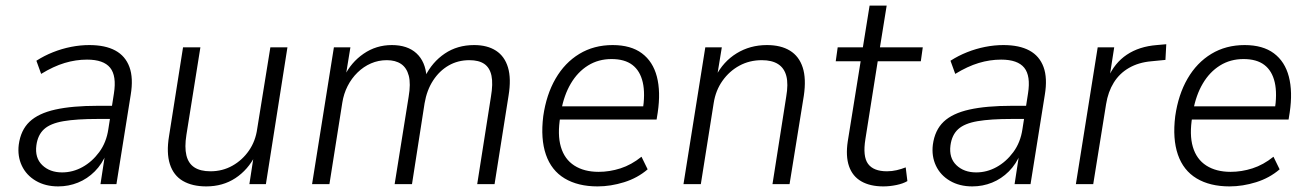

<svg xmlns="http://www.w3.org/2000/svg" viewBox="-20 -658 4677 686"><path d="M188 8Q142 8 108 -12Q74 -32 58 -66Q42 -100 47 -141Q54 -193 85.5 -223Q117 -253 177.5 -266.5Q238 -280 330 -280H391L384 -233H330Q253 -233 206.5 -225Q160 -217 137.5 -196.5Q115 -176 110 -139Q104 -94 131 -68Q158 -42 202 -42Q240 -42 274.5 -61Q309 -80 334.5 -114.5Q360 -149 367 -196L387 -324Q397 -387 373.5 -416Q350 -445 291 -445Q251 -445 211 -433Q171 -421 127 -394L110 -441Q138 -459 169.5 -471.5Q201 -484 234 -490.5Q267 -497 299 -497Q356 -497 392 -477.5Q428 -458 442.5 -418.5Q457 -379 447 -319L396 0H339L356 -111H361Q345 -72 318.5 -45.5Q292 -19 258.5 -5.5Q225 8 188 8Z M717 8Q667 8 633.5 -11.5Q600 -31 587 -71.5Q574 -112 584 -172L634 -489H696L646 -176Q639 -132 646 -103Q653 -74 674.5 -60Q696 -46 732 -46Q775 -46 810.5 -66Q846 -86 869.5 -120Q893 -154 899 -198L946 -489H1007L930 0H871L887 -104H893Q866 -51 821 -21.5Q776 8 717 8Z M1095 0 1173 -489H1232L1215 -385H1210Q1234 -435 1279 -466Q1324 -497 1380 -497Q1436 -497 1468 -467.5Q1500 -438 1504 -384L1499 -385Q1524 -436 1569 -466.5Q1614 -497 1674 -497Q1721 -497 1752 -477Q1783 -457 1795 -417Q1807 -377 1797 -316L1747 0H1685L1734 -312Q1742 -359 1736 -387.5Q1730 -416 1710.5 -429.5Q1691 -443 1657 -443Q1616 -443 1583 -424Q1550 -405 1527.5 -370.5Q1505 -336 1497 -289L1452 0H1390L1440 -312Q1448 -359 1440.5 -387.5Q1433 -416 1413 -429.5Q1393 -443 1362 -443Q1332 -443 1305.5 -431.5Q1279 -420 1257.5 -399Q1236 -378 1222 -350.5Q1208 -323 1203 -291L1157 0Z M2115 8Q2045 8 1997.5 -20.5Q1950 -49 1930.5 -105.5Q1911 -162 1921 -243Q1932 -320 1965 -377Q1998 -434 2050 -465.5Q2102 -497 2169 -497Q2234 -497 2273.5 -467.5Q2313 -438 2327 -384Q2341 -330 2330 -256L2326 -231H1964L1972 -278H2296L2276 -261Q2286 -323 2276.5 -364Q2267 -405 2239.5 -426Q2212 -447 2165 -447Q2118 -447 2081 -424Q2044 -401 2019.5 -359.5Q1995 -318 1985 -262L1982 -242Q1971 -177 1984 -133Q1997 -89 2032 -66.5Q2067 -44 2119 -44Q2158 -44 2197 -56.5Q2236 -69 2272 -98L2294 -53Q2258 -22 2210 -7Q2162 8 2115 8Z M2422 0 2500 -489H2559L2542 -385H2537Q2564 -438 2612 -467.5Q2660 -497 2720 -497Q2770 -497 2802.5 -477Q2835 -457 2848 -417Q2861 -377 2852 -316L2801 0H2740L2789 -312Q2797 -358 2789.5 -386.5Q2782 -415 2760 -429Q2738 -443 2702 -443Q2658 -443 2622 -423.5Q2586 -404 2561.5 -369.5Q2537 -335 2530 -290L2484 0Z M3136 8Q3089 8 3057.5 -10Q3026 -28 3013.5 -64Q3001 -100 3009 -153L3055 -439H2966L2973 -489H3063L3087 -638H3148L3124 -489H3277L3270 -439H3116L3072 -161Q3062 -99 3081.5 -72.5Q3101 -46 3149 -46Q3167 -46 3184 -50Q3201 -54 3216 -60L3222 -11Q3207 -2 3183 3Q3159 8 3136 8Z M3454 8Q3408 8 3374 -12Q3340 -32 3324 -66Q3308 -100 3313 -141Q3320 -193 3351.5 -223Q3383 -253 3443.5 -266.5Q3504 -280 3596 -280H3657L3650 -233H3596Q3519 -233 3472.5 -225Q3426 -217 3403.5 -196.5Q3381 -176 3376 -139Q3370 -94 3397 -68Q3424 -42 3468 -42Q3506 -42 3540.5 -61Q3575 -80 3600.5 -114.5Q3626 -149 3633 -196L3653 -324Q3663 -387 3639.5 -416Q3616 -445 3557 -445Q3517 -445 3477 -433Q3437 -421 3393 -394L3376 -441Q3404 -459 3435.5 -471.5Q3467 -484 3500 -490.5Q3533 -497 3565 -497Q3622 -497 3658 -477.5Q3694 -458 3708.5 -418.5Q3723 -379 3713 -319L3662 0H3605L3622 -111H3627Q3611 -72 3584.5 -45.5Q3558 -19 3524.5 -5.5Q3491 8 3454 8Z M3824 0 3902 -489H3961L3944 -380H3939Q3962 -433 4006 -462.5Q4050 -492 4113 -497L4147 -500L4144 -444L4093 -439Q4048 -435 4014 -415.5Q3980 -396 3959.5 -363Q3939 -330 3932 -286L3886 0Z M4373 8Q4303 8 4255.5 -20.5Q4208 -49 4188.5 -105.5Q4169 -162 4179 -243Q4190 -320 4223 -377Q4256 -434 4308 -465.5Q4360 -497 4427 -497Q4492 -497 4531.5 -467.5Q4571 -438 4585 -384Q4599 -330 4588 -256L4584 -231H4222L4230 -278H4554L4534 -261Q4544 -323 4534.5 -364Q4525 -405 4497.5 -426Q4470 -447 4423 -447Q4376 -447 4339 -424Q4302 -401 4277.5 -359.5Q4253 -318 4243 -262L4240 -242Q4229 -177 4242 -133Q4255 -89 4290 -66.5Q4325 -44 4377 -44Q4416 -44 4455 -56.5Q4494 -69 4530 -98L4552 -53Q4516 -22 4468 -7Q4420 8 4373 8Z"/></svg>

Font: Nunito Sans 10pt SemiCondensed Light
Style: Italic
Weight: 300
Width: 4
Italic angle: -9°
Designer: Vernon Adams
Foundry: Vernon Adams
Version: Version 3.101;gftools[0.9.27]